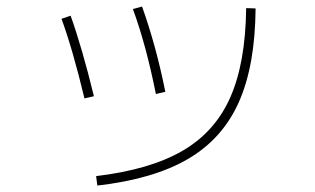

<svg xmlns="http://www.w3.org/2000/svg" viewBox="-20 -576 978 596"><path d="M744.1 -550.8 773.4 -549.8Q772 -372.6 721.4 -259Q670.9 -145.5 564 -82.8Q457 -20 282.2 0L278.3 -29.3Q445.8 -49.3 546.6 -107.9Q647.5 -166.5 694.8 -273.7Q742.2 -380.9 744.1 -550.8ZM170.9 -517.6 199.2 -527.3Q234.9 -427.7 271.5 -277.3L242.2 -270.5Q205.1 -424.8 170.9 -517.6ZM392.6 -547.9 420.9 -555.7Q464.4 -434.6 493.2 -291L463.9 -284.2Q433.6 -436 392.6 -547.9Z"/></svg>

Font: Pretendard Thin
Style: Regular
Weight: 100
Designer: Base glyphs from Inter by Rasmus Andersson; Hangeul glyphs from Noto Sans CJK(Source Han Sans) by Jang Soo-young and Kan
Foundry: Kil Hyung-jin
Version: Version 1.309